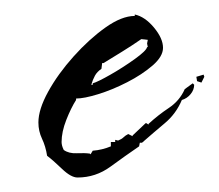

<svg xmlns="http://www.w3.org/2000/svg" viewBox="-20 -238 302 265"><path d="M87 7Q78 7 65.5 -5Q53 -17 45 -23Q43 -36 38 -46.5Q33 -57 33 -69Q33 -87 46.5 -111.5Q60 -136 81.5 -160Q103 -184 125.5 -200Q148 -216 166 -216V-218Q180 -215 192.5 -200Q205 -185 205 -172Q205 -160 190.5 -147.5Q176 -135 155.5 -124.5Q135 -114 115.5 -108Q96 -102 85 -102V-100Q78 -89 71.5 -72.5Q65 -56 65 -42Q65 -37 68 -31Q75 -26 86 -26.5Q97 -27 104 -26L105 -25L108 -30Q121 -31 133 -36V-42H139V-45L143 -44Q148 -46 150.5 -48.5Q153 -51 157 -53L163 -50V-51L181 -68H182L185 -66V-67Q198 -79 213 -89Q228 -99 235 -115L246 -123L248 -121Q248 -114 243 -108Q238 -102 231 -100Q223 -81 207.5 -68Q192 -55 176 -41H173L172 -36Q153 -23 132.5 -8Q112 7 87 7ZM106 -121H108V-123Q115 -125 132.5 -135Q150 -145 166 -156.5Q182 -168 183 -173H184L183 -178L184 -183Q183 -183 180 -183.5Q177 -184 175 -184Q162 -175 149 -167Q136 -159 123 -151H121L120 -143Q114 -139 111 -133.5Q108 -128 106 -121ZM258 -124 252 -126 251 -132 261 -135 262 -132Z"/></svg>

Font: Kolker Brush
Style: Regular
Weight: 400
Designer: Robert E. Leuschke
Foundry: Robert E. Leuschke
Version: Version 1.010; ttfautohint (v1.8.3)